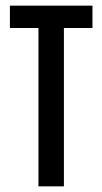

<svg xmlns="http://www.w3.org/2000/svg" viewBox="-20 -659 362 679"><path d="M116 0V-639H206V0ZM15 -560V-639H307V-560Z"/></svg>

Font: Anek Latin Condensed Medium
Style: Regular
Weight: 500
Width: 3
Designer: Yesha Goshar
Foundry: Ek Type
Version: Version 1.003